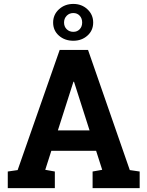

<svg xmlns="http://www.w3.org/2000/svg" viewBox="-20 -968 758 988"><path d="M20 0ZM253.4 -852.1Q253.4 -892.6 283.4 -920.2Q313.5 -947.8 357.4 -947.8Q400.4 -947.8 429.9 -920.2Q459.5 -892.6 459.5 -852.1Q459.5 -811 429.9 -784.7Q400.4 -758.3 357.4 -758.3Q313 -758.3 283.2 -784.7Q253.4 -811 253.4 -852.1ZM309.6 -852.1Q309.6 -831.1 323.2 -817.6Q336.9 -804.2 357.4 -804.2Q377.4 -804.2 390.1 -817.6Q402.8 -831.1 402.8 -852.1Q402.8 -873.5 390.1 -887.2Q377.4 -900.9 357.4 -900.9Q336.9 -900.9 323.2 -887Q309.6 -873 309.6 -852.1ZM20 -85.4 70.8 -92.8 287.1 -710.9H433.1L647.9 -92.8L698.7 -85.4V0H456.5V-85.4L505.9 -94.2L474.6 -191.9H244.1L212.9 -94.2L262.2 -85.4V0H20ZM277.8 -296.9H440.9L360.8 -547.4H357.9Z"/></svg>

Font: TypoPRO Roboto Slab
Style: Bold
Weight: 700
Designer: Google
Version: Version 1.100263; 2013; ttfautohint (v0.94.20-1c74) -l 8 -r 